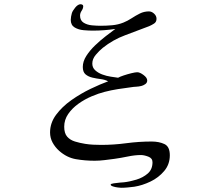

<svg xmlns="http://www.w3.org/2000/svg" viewBox="-20 -770 1040 909"><path d="M784 -35Q784 8 757.5 39.5Q731 71 692.5 89.5Q654 108 616 114Q600 116 584.5 117.5Q569 119 553 119Q549 119 537 117.5Q525 116 514.5 112.5Q504 109 504 104Q504 100 518 98Q532 96 547.5 94.5Q563 93 567 93Q594 90 625.5 80.5Q657 71 679.5 51.5Q702 32 702 -2Q702 -21 682 -28.5Q662 -36 647 -36Q619 -36 585 -29Q551 -22 522 -18Q499 -15 475 -12Q451 -9 428 -9Q382 -9 339 -16.5Q296 -24 260 -56Q241 -73 229 -95Q217 -117 217 -143Q217 -188 245.5 -226.5Q274 -265 318 -296Q362 -327 409 -349.5Q456 -372 492 -385Q477 -393 457 -395.5Q437 -398 417.5 -402.5Q398 -407 385 -418Q372 -429 372 -453Q372 -479 388.5 -505Q405 -531 430 -555Q455 -579 481 -599Q507 -619 526 -633Q499 -629 472.5 -627Q446 -625 419 -625Q401 -625 376.5 -627Q352 -629 333.5 -640Q315 -651 315 -676Q315 -682 316.5 -691.5Q318 -701 320 -707Q323 -718 336 -734Q349 -750 362 -750Q365 -750 369.5 -748Q374 -746 374 -741Q374 -730 366.5 -719Q359 -708 359 -696Q359 -673 376 -662.5Q393 -652 416 -650Q439 -648 456 -648Q483 -648 511 -650.5Q539 -653 564 -663Q584 -671 603 -683.5Q622 -696 642 -706Q662 -716 685 -716Q698 -716 709.5 -705.5Q721 -695 721 -681Q721 -666 709.5 -658.5Q698 -651 686 -646Q629 -624 572 -603Q515 -582 466 -543Q450 -530 433.5 -510.5Q417 -491 417 -469Q417 -450 430.5 -437.5Q444 -425 464 -417.5Q484 -410 504.5 -407Q525 -404 539 -402Q548 -407 566 -413Q584 -419 602.5 -423.5Q621 -428 630 -428Q642 -428 659.5 -415Q677 -402 677 -389Q677 -378 667.5 -371.5Q658 -365 649 -363Q637 -360 625 -359.5Q613 -359 601 -357Q569 -353 537.5 -348Q506 -343 475 -335Q447 -328 414 -314Q381 -300 351.5 -279Q322 -258 303 -230.5Q284 -203 284 -170Q284 -139 298 -123Q312 -107 335 -100Q358 -93 383 -89Q402 -86 421 -85Q440 -84 459 -84Q518 -84 578 -92Q638 -100 698 -100Q733 -100 758.5 -88Q784 -76 784 -35Z"/></svg>

Font: Kaisei Opti
Style: Regular
Weight: 400
Designer: Font-Kai, 金井和夫
Foundry: KAZUO KANAI
Version: Version 5.003